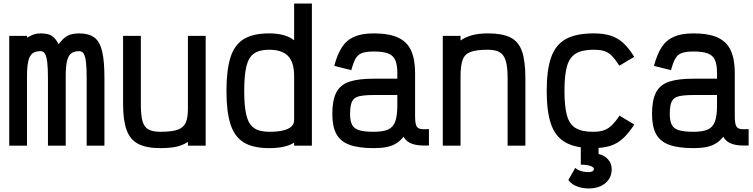

<svg xmlns="http://www.w3.org/2000/svg" viewBox="-20 -820 4240 1081"><path d="M32 0V-618H132V-608Q155 -621 171 -626.5Q187 -632 208 -632Q249 -632 270.5 -619Q292 -606 310 -571Q336 -606 361 -619Q386 -632 426 -632Q480 -632 511 -609Q542 -586 555 -531.5Q568 -477 568 -383V0H468V-383Q468 -439 464 -471.5Q460 -504 451 -518Q442 -532 426 -532Q397 -532 380.5 -519Q364 -506 357 -475Q350 -444 350 -391V0H250V-377Q250 -435 246 -469Q242 -503 233 -517.5Q224 -532 208 -532Q179 -532 162.5 -519Q146 -506 139 -475Q132 -444 132 -391V0Z M883 14Q805 14 759 -9.5Q713 -33 693 -87.5Q673 -142 673 -233V-618H773V-233Q773 -171 782.5 -137.5Q792 -104 816 -91Q840 -78 883 -78Q945 -78 978.5 -89Q1012 -100 1025 -128Q1038 -156 1038 -206V-618H1138V0H1038V-21Q1020 -9 998 -1Q976 7 947.5 10.5Q919 14 883 14Z M1495 14Q1405 14 1352.5 -18Q1300 -50 1277.5 -121Q1255 -192 1255 -308Q1255 -425 1277.5 -496.5Q1300 -568 1352.5 -600Q1405 -632 1495 -632Q1540 -632 1575.5 -622.5Q1611 -613 1636 -593V-800H1736V0H1636V-17Q1611 -1 1575.5 6.5Q1540 14 1495 14ZM1495 -78Q1543 -78 1574 -85.5Q1605 -93 1620.5 -107.5Q1636 -122 1636 -143V-393Q1636 -469 1602 -504.5Q1568 -540 1495 -540Q1441 -540 1410.5 -519Q1380 -498 1367.5 -447.5Q1355 -397 1355 -308Q1355 -220 1367.5 -170Q1380 -120 1410.5 -99Q1441 -78 1495 -78Z M2084 14Q1998 14 1947 -5Q1896 -24 1873.5 -66Q1851 -108 1851 -178Q1851 -256 1873.5 -299.5Q1896 -343 1947 -360Q1998 -377 2084 -377H2217V-409Q2217 -455 2205.5 -481.5Q2194 -508 2165.5 -519Q2137 -530 2084 -530Q2042 -530 2018.5 -521.5Q1995 -513 1982 -490Q1969 -467 1958 -425L1862 -449Q1879 -514 1905 -554Q1931 -594 1974 -613Q2017 -632 2084 -632Q2171 -632 2222 -608Q2273 -584 2295 -534.5Q2317 -485 2317 -409V-168Q2317 -131 2323 -114.5Q2329 -98 2346 -94.5Q2363 -91 2395 -93V-1Q2338 2 2303.5 -9Q2269 -20 2252 -50Q2234 -27 2210.5 -12.5Q2187 2 2156 8Q2125 14 2084 14ZM2084 -78Q2137 -78 2165.5 -91Q2194 -104 2205.5 -136.5Q2217 -169 2217 -226V-285H2084Q2031 -285 2002 -278Q1973 -271 1962 -248.5Q1951 -226 1951 -178Q1951 -140 1962 -118Q1973 -96 2002 -87Q2031 -78 2084 -78Z M2473 0V-618H2573V-592Q2600 -611 2637 -621.5Q2674 -632 2728 -632Q2808 -632 2854 -609Q2900 -586 2919 -531Q2938 -476 2938 -380V0H2838V-380Q2838 -441 2828 -476Q2818 -511 2794 -525.5Q2770 -540 2728 -540Q2664 -540 2630.5 -528Q2597 -516 2585 -484Q2573 -452 2573 -391V0Z M3318 14Q3221 14 3164 -18Q3107 -50 3082.5 -121Q3058 -192 3058 -309Q3058 -426 3083 -497Q3108 -568 3165.5 -600Q3223 -632 3322 -632Q3378 -632 3417.5 -619.5Q3457 -607 3488.5 -578.5Q3520 -550 3551 -500L3467 -450Q3444 -486 3425 -505.5Q3406 -525 3382.5 -532.5Q3359 -540 3322 -540Q3259 -540 3223 -519Q3187 -498 3172.5 -448Q3158 -398 3158 -309Q3158 -221 3172 -170.5Q3186 -120 3221 -99Q3256 -78 3318 -78Q3354 -78 3378.5 -86Q3403 -94 3423.5 -113.5Q3444 -133 3468 -169L3551 -119Q3520 -70 3487.5 -40.5Q3455 -11 3415 1.5Q3375 14 3318 14ZM3294 241Q3256 241 3225 228Q3194 215 3180 193L3219 125Q3228 135 3248.5 142Q3269 149 3294 149Q3308 149 3316 144Q3324 139 3324 132Q3324 121 3303.5 114Q3283 107 3250 107V-5H3350V47Q3383 54 3403.5 77.5Q3424 101 3424 132Q3424 181 3388.5 211Q3353 241 3294 241Z M3884 14Q3798 14 3747 -5Q3696 -24 3673.5 -66Q3651 -108 3651 -178Q3651 -256 3673.5 -299.5Q3696 -343 3747 -360Q3798 -377 3884 -377H4017V-409Q4017 -455 4005.5 -481.5Q3994 -508 3965.5 -519Q3937 -530 3884 -530Q3842 -530 3818.5 -521.5Q3795 -513 3782 -490Q3769 -467 3758 -425L3662 -449Q3679 -514 3705 -554Q3731 -594 3774 -613Q3817 -632 3884 -632Q3971 -632 4022 -608Q4073 -584 4095 -534.5Q4117 -485 4117 -409V-168Q4117 -131 4123 -114.5Q4129 -98 4146 -94.5Q4163 -91 4195 -93V-1Q4138 2 4103.5 -9Q4069 -20 4052 -50Q4034 -27 4010.5 -12.5Q3987 2 3956 8Q3925 14 3884 14ZM3884 -78Q3937 -78 3965.5 -91Q3994 -104 4005.5 -136.5Q4017 -169 4017 -226V-285H3884Q3831 -285 3802 -278Q3773 -271 3762 -248.5Q3751 -226 3751 -178Q3751 -140 3762 -118Q3773 -96 3802 -87Q3831 -78 3884 -78Z"/></svg>

Font: Victor Mono Thin
Style: Regular
Weight: 100
Monospace: yes
Designer: Rune Bjørnerås
Version: Version 1.561;gftools[0.9.30]